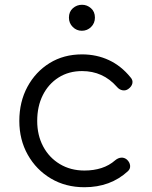

<svg xmlns="http://www.w3.org/2000/svg" viewBox="-20 -780 636 805"><path d="M334 5Q255 5 193.5 -31.5Q132 -68 96.5 -131Q61 -194 61 -273Q61 -353 95 -416Q129 -479 188 -515.5Q247 -552 324 -552Q385 -552 436.5 -528Q488 -504 527 -456Q538 -444 535 -430.5Q532 -417 518 -407Q507 -399 493.5 -401.5Q480 -404 470 -416Q412 -482 324 -482Q268 -482 225.5 -455Q183 -428 159.5 -381Q136 -334 136 -273Q136 -213 161 -166Q186 -119 231 -92Q276 -65 334 -65Q373 -65 405.5 -75.5Q438 -86 463 -108Q475 -118 488 -119Q501 -120 512 -111Q524 -100 525.5 -86Q527 -72 516 -62Q443 5 334 5ZM323 -651Q301 -651 285 -667Q269 -683 269 -706Q269 -731 285.5 -745.5Q302 -760 324 -760Q345 -760 361.5 -745.5Q378 -731 378 -706Q378 -683 362 -667Q346 -651 323 -651Z"/></svg>

Font: Comfortaa
Style: Regular
Weight: 400
Designer: Johan Aakerlund
Foundry: Johan Aakerlund
Version: Version 3.104; ttfautohint (v1.8.1.43-b0c9)